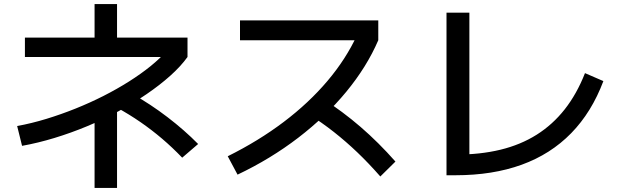

<svg xmlns="http://www.w3.org/2000/svg" viewBox="-20 -830 3040 940"><path d="M64 -213Q135 -226 207 -248Q279 -270 350 -298.5Q421 -327 487 -360.5Q553 -394 611.5 -431Q670 -468 717 -506Q764 -544 797 -582L825 -551H102V-646H443V-810H553V-646H898V-551Q865 -505 813.5 -459Q762 -413 697.5 -369Q633 -325 559.5 -285Q486 -245 406.5 -212Q327 -179 246.5 -154.5Q166 -130 88 -116ZM443 90V-307H553V90ZM872 -58Q824 -108 773.5 -151Q723 -194 668 -232Q613 -270 551 -304L628 -370Q717 -320 800 -256.5Q883 -193 950 -125Z M1095 -65Q1246 -140 1369 -233Q1492 -326 1583 -433.5Q1674 -541 1728 -658L1759 -633H1155V-730H1832V-633Q1776 -503 1675.5 -381Q1575 -259 1440 -155.5Q1305 -52 1143 25ZM1842 34Q1785 -31 1729.5 -84Q1674 -137 1615 -183.5Q1556 -230 1488 -273L1557 -349Q1658 -284 1745.5 -208.5Q1833 -133 1916 -39Z M2166 28V-768H2278V3L2210 -73Q2331 -73 2430 -97Q2529 -121 2607.5 -170.5Q2686 -220 2745 -295Q2804 -370 2844 -472L2934 -433Q2877 -281 2776.5 -178Q2676 -75 2534 -23.5Q2392 28 2210 28Z"/></svg>

Font: M PLUS 2 Thin Medium
Style: Regular
Weight: 500
Version: Version 1.001